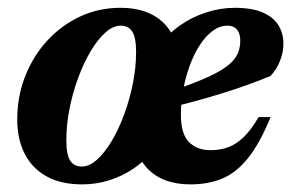

<svg xmlns="http://www.w3.org/2000/svg" viewBox="-20 -466 761 499"><path d="M292.7 -445.7Q334.5 -445.7 364.6 -433Q394.8 -420.2 413.5 -397.3Q432.3 -374.5 439.7 -343.3L393 -344.1Q414.2 -375.8 446 -398.6Q477.7 -421.4 515.2 -433.5Q552.6 -445.7 589.8 -445.7Q635.5 -445.7 663.4 -433.3Q691.2 -420.9 703.9 -399.9Q716.6 -378.8 716.6 -352.7Q716.6 -329.3 707.3 -306.8Q698.1 -284.2 682.9 -268.6Q654.2 -256.6 622.2 -245.1Q590.1 -233.6 556 -223.1Q521.9 -212.5 486.9 -203Q452 -193.6 417.7 -185.4L419.2 -227.5Q465.2 -242.7 497.6 -256Q530 -269.3 551 -281.5Q571.9 -293.7 583.5 -306Q595 -318.3 599.7 -331.5Q604.4 -344.8 604.4 -359.9Q604.4 -372.6 600.7 -381.2Q597 -389.9 589.6 -394.6Q582.3 -399.3 571 -399.3Q550.9 -399.3 532.8 -385.8Q514.6 -372.4 499.4 -349Q484.3 -325.7 473.3 -296Q462.4 -266.2 456.2 -233.4Q450.1 -200.5 450.1 -167.9Q450.1 -118 471.1 -96.8Q492 -75.7 527 -75.7Q552.4 -75.7 573.5 -83.5Q594.5 -91.3 613.7 -110Q632.9 -128.6 652.1 -161.7H683.3Q655.2 -93.3 624.7 -55.2Q594.1 -17.1 557.8 -2Q521.4 13.2 474.8 13.2Q438.6 13.2 410.2 2.6Q381.9 -8.1 362.9 -28.4Q343.9 -48.8 334.6 -77.5L378.5 -76.7Q357.4 -48.6 328.2 -28.6Q298.9 -8.6 264.7 2.3Q230.5 13.2 193.4 13.2Q138.6 13.2 101.1 -7.6Q63.5 -28.4 44.2 -66.3Q24.8 -104.3 24.8 -155.4Q24.8 -215.9 45.7 -268.5Q66.5 -321.1 103.3 -360.9Q140.2 -400.8 188.6 -423.2Q237 -445.7 292.7 -445.7ZM192.8 -33.2Q212.1 -33.2 232.1 -51Q252.1 -68.8 270.3 -99.4Q288.4 -129.9 302.7 -168.6Q317 -207.2 325.3 -249Q333.7 -290.8 333.7 -330.7Q333.7 -368.8 323.6 -384.1Q313.6 -399.3 293.3 -399.3Q273.9 -399.3 253.9 -381.4Q233.9 -363.6 215.7 -333.1Q197.6 -302.5 183.3 -263.9Q169 -225.3 160.7 -183.5Q152.4 -141.7 152.4 -101.7Q152.4 -63.8 162.4 -48.5Q172.4 -33.2 192.8 -33.2Z"/></svg>

Font: Newsreader Text
Style: Italic
Weight: 400
Italic angle: -17°
Designer: Hugues Gentile
Foundry: Production Type
Version: Version 1.001